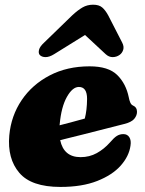

<svg xmlns="http://www.w3.org/2000/svg" viewBox="-20 -760 602 796"><path d="M521 -156Q515 -112.5 480.5 -73.5Q446 -34.5 383.2 -9.8Q320.5 15 230.5 15Q109.5 15 59.8 -43.8Q10 -102.5 18.5 -198.5Q26 -280 69.8 -344.8Q113.5 -409.5 185.8 -447.2Q258 -485 351.5 -485Q429.5 -485 466 -449Q502.5 -413 514 -356Q516 -344.5 520 -335.2Q524 -326 530.5 -323Q548 -315.5 548 -296.5Q548 -281 536.5 -267.2Q525 -253.5 495 -246Q464 -238 418.5 -226.5Q373 -215 323 -202.2Q273 -189.5 229.5 -179Q244.5 -108.5 314 -108.5Q351 -108.5 381.2 -125.2Q411.5 -142 435.5 -169Q452.5 -189 464.5 -196.5Q476.5 -204 491.5 -204Q508 -204 516.2 -191Q524.5 -178 521 -156ZM227.5 -245Q227 -242.5 227 -240.5Q254.5 -247.5 282.2 -255Q310 -262.5 331.5 -268.5Q340.5 -302.5 341 -350Q341 -399.5 307 -399.5Q280.5 -399.5 257.2 -358Q234 -316.5 227.5 -245ZM476 -532.5Q463.5 -523.5 447.5 -523.2Q431.5 -523 418 -535.5L332.5 -615L204.5 -535.5Q184.5 -523 168.5 -523.2Q152.5 -523.5 144.5 -532.5Q138.5 -540 141.8 -553.5Q145 -567 163 -583.5L279.5 -696.5Q302 -717.5 321.8 -729Q341.5 -740.5 366 -740.5Q390.5 -740.5 403.8 -729Q417 -717.5 428.5 -696.5L486.5 -583.5Q495 -567 490.8 -553.5Q486.5 -540 476 -532.5Z"/></svg>

Font: Fraunces 9pt Soft Black
Style: Italic
Weight: 900
Italic angle: -16°
Version: Version 1.000;[b76b70a41]